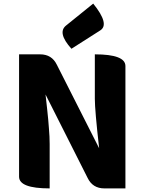

<svg xmlns="http://www.w3.org/2000/svg" viewBox="-20 -1047 804 1067"><path d="M256 0Q86 0 86 -65V-745H203Q268 -745 296 -687L531 -223Q507 -434 507 -498V-745Q677 -745 677 -680V0H560Q495 0 467 -58L233 -522L242 -441Q249 -378 252 -332Q256 -287 256 -247V0ZM377 -776Q297 -865 347 -905L498 -1027Q591 -912 537 -878Z"/></svg>

Font: Swei Half Moon CJK SC
Style: Black
Weight: 900
Version: Version 2.071